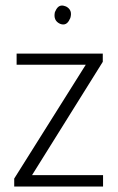

<svg xmlns="http://www.w3.org/2000/svg" viewBox="-20 -685 432 705"><path d="M97.7 -42 357.4 -458V-488.3H41V-447.3H294.9L32.2 -29.3V0H358.4V-42ZM238.3 -619.1Q247.1 -648.4 222.7 -661.1Q220.7 -662.1 219.7 -662.1Q195.3 -671.9 183.6 -644.5Q182.6 -642.6 181.6 -640.6Q174.8 -609.4 200.2 -597.7Q224.6 -587.9 236.3 -615.2Q237.3 -617.2 238.3 -619.1Z"/></svg>

Font: Yaldevi Colombo Light
Style: Regular
Weight: 300
Designer: Sol Matas, Denzil Rajitha, Kosala Senevirathne and Pathum Egodawatta
Foundry: Mooniak
Version: Version 1.020 ; ttfautohint (v1.6)